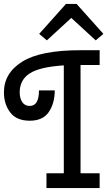

<svg xmlns="http://www.w3.org/2000/svg" viewBox="-20 -955 569 975"><path d="M389 -625V-75H486V0H216V-75H304V-623Q181 -615 130.5 -582Q80 -549 80 -486Q80 -456 93 -436.5Q106 -417 131 -417Q178 -417 178 -496H258Q258 -431 228 -386.5Q198 -342 131 -342Q64 -342 32 -384Q0 -426 0 -486Q0 -584 93 -642Q186 -700 389 -700H486V-625ZM369 -935 505 -783 466 -750 342 -864 218 -750 179 -783 315 -935Z"/></svg>

Font: Cherry Swash
Style: Regular
Weight: 400
Designer: Kasatkina Nataliya
Foundry: Nataliya Kasatkina
Version: Version 1.001